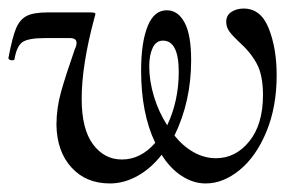

<svg xmlns="http://www.w3.org/2000/svg" viewBox="-20 -416 713 449"><path d="M627 -240Q627 -166 603 -108Q579 -50 540.5 -18.5Q502 13 461 13Q432 13 405 -4.5Q378 -22 358 -54Q333 -22 301.5 -4.5Q270 13 237 13Q181 13 147 -24.5Q113 -62 112 -124Q112 -163 123 -202Q134 -241 155 -301Q159 -309 159 -316Q159 -327 143 -327H86Q46 -327 32.5 -317.5Q19 -308 14 -278Q14 -275 8 -275Q4 -275 1.5 -277Q-1 -279 0 -282Q9 -329 17.5 -349.5Q26 -370 42 -378.5Q58 -387 92 -387H191Q201 -387 202.5 -385Q204 -383 201 -375Q171 -264 171 -185Q171 -114 197.5 -78.5Q224 -43 265 -43Q309 -43 343 -82Q310 -151 310 -251Q310 -316 325 -354Q340 -392 370 -392Q396 -392 411.5 -363.5Q427 -335 427 -275Q427 -179 388 -99Q408 -74 433 -60Q458 -46 485 -46Q531 -46 563 -85.5Q595 -125 595 -194Q595 -240 580.5 -267Q566 -294 539 -318Q525 -331 517 -341.5Q509 -352 509 -365Q509 -380 521 -388Q533 -396 550 -396Q590 -396 608.5 -349.5Q627 -303 627 -240ZM371 -123Q398 -180 398 -248Q398 -321 361 -321Q345 -321 337 -304Q329 -287 329 -261Q329 -227 340 -190.5Q351 -154 371 -123Z"/></svg>

Font: Cormorant Upright Medium
Style: Regular
Weight: 500
Designer: Christian Thalmann (Catharsis Fonts)
Foundry: Catharsis Fonts
Version: Version 3.302